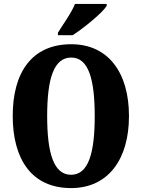

<svg xmlns="http://www.w3.org/2000/svg" viewBox="-20 -951 724 981"><path d="M276 -784V-771H351C410 -809 504 -886 525 -921V-931H363C346 -886 301 -825 276 -784ZM343 10C533 10 639 -137 639 -358C639 -580 533 -725 344 -725C142 -725 45 -580 45 -359C45 -137 142 10 343 10ZM343 -58C254 -58 221 -169 221 -358C221 -547 254 -657 344 -657C432 -657 464 -547 464 -358C464 -169 432 -58 343 -58Z"/></svg>

Font: Noto Serif Georgian ExtraCondensed Black
Style: Regular
Weight: 900
Width: 2
Designer: Monotype Design Team, Akaki Razmadze
Foundry: Google LLC
Version: Version 2.003